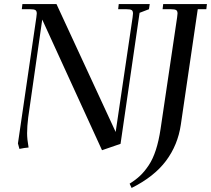

<svg xmlns="http://www.w3.org/2000/svg" viewBox="-20 -722 1034 941"><path d="M615.2 178.2Q645 159.7 666.7 139.2Q688.5 118.7 709 87.9Q729.5 57.1 743.9 12.7Q758.3 -31.7 767.1 -90.8L848.1 -637.2Q850.1 -650.9 850.1 -655.8Q850.1 -668.5 843.3 -672.6Q836.4 -676.8 817.9 -676.8H776.9L779.8 -702.1H994.1L991.2 -676.8H949.2L866.2 -110.8Q851.6 -11.2 793.5 66.4Q735.4 144 625 199.2ZM67.9 -19 158.2 -637.2Q160.2 -650.9 160.2 -655.8Q160.2 -668.5 153.3 -672.6Q146.5 -676.8 127.9 -676.8H86.9L89.8 -702.1H256.8L546.9 -75.2L629.9 -637.2Q631.8 -650.9 631.8 -655.8Q631.8 -668.5 625.2 -672.6Q618.7 -676.8 600.1 -676.8H559.1L562 -702.1H713.9L710 -676.8L664.1 -659.2L570.8 -17.1L480 14.2L187 -626L118.2 -146Q112.8 -103.5 112.8 -68.8Q112.8 -40 120.1 1Q100.1 2.4 75.2 7.8Z"/></svg>

Font: Dihjauti S
Style: Bold Italic
Weight: 700
Italic angle: -9°
Designer: T. Christopher White
Version: Version 3.0.0